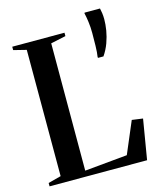

<svg xmlns="http://www.w3.org/2000/svg" viewBox="-120 -902 820 987"><g transform="rotate(-15 290.0 -408.0)"><path d="M20 0V-18L88.5 -36V-708L20.5 -725V-743H298.5V-725L218.5 -708L218 -30.5L445 -52L516.5 -220.5L574.5 -212.5L539 0ZM460.5 -573.5H432L430.5 -577Q434.5 -601.5 435.2 -636.5Q436 -671.5 436 -705.5Q436 -736 432 -765.5Q428 -795 423.5 -812.5L425 -816H507Q509.5 -806.5 511.8 -790.2Q514 -774 514 -757Q514 -730 508.8 -698.2Q503.5 -666.5 491.8 -634.2Q480 -602 460.5 -573.5Z"/></g></svg>

Font: Merriweather 144pt SemiBold
Style: Regular
Weight: 600
Version: Version 2.100